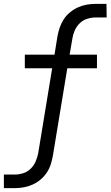

<svg xmlns="http://www.w3.org/2000/svg" viewBox="-48 -755 570 990"><path d="M-28 215V145H29Q50 145 72 138Q94 131 110.5 114.5Q127 98 136 77Q145 56 149 35L221 -403H80V-473H233L248 -566Q252 -589 259.5 -611.5Q267 -634 280 -654.5Q293 -675 312.5 -691Q332 -707 354 -717Q376 -727 399 -731Q422 -735 444 -735H501L502 -665H445Q424 -665 401.5 -658Q379 -651 362.5 -634.5Q346 -618 337 -597Q328 -576 325 -555L311 -473H452V-403H299L225 46Q221 69 214 91.5Q207 114 193.5 134.5Q180 155 161 171Q142 187 119.5 197Q97 207 74 211Q51 215 29 215Z"/></svg>

Font: Iosevka Term Curly
Style: Italic
Weight: 400
Italic angle: -9°
Designer: Belleve Invis
Foundry: Belleve Invis
Version: Version 32.3.0